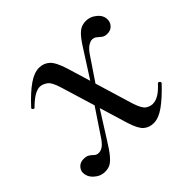

<svg xmlns="http://www.w3.org/2000/svg" viewBox="-113 -515 646 646"><g transform="rotate(-45 210.0 -192.5)"><path d="M283 10Q261 10 246.5 -3Q232 -16 220 -55L148 -292Q137 -330 123 -339Q109 -348 98 -348Q85 -348 69.5 -338.5Q54 -329 36 -311Q33 -307 28.5 -311.5Q24 -316 28 -319Q63 -357 90.5 -376Q118 -395 141 -395Q163 -395 178.5 -381Q194 -367 207 -325L279 -87Q290 -53 302.5 -45.5Q315 -38 326 -38Q340 -38 355 -47Q370 -56 387 -75Q391 -78 395 -74Q399 -70 396 -66Q361 -29 333.5 -9.5Q306 10 283 10ZM51 10Q29 10 11.5 -6.5Q-6 -23 -4 -45Q-2 -56 7 -64Q16 -72 30 -72Q44 -72 51.5 -67Q59 -62 65 -56Q71 -50 81 -50Q90 -50 99 -55.5Q108 -61 119 -76L200 -197L209 -185L132 -63Q113 -32 100 -16.5Q87 -1 76.5 4.5Q66 10 51 10ZM213 -186 204 -198 284 -323Q303 -354 315.5 -369Q328 -384 339 -389.5Q350 -395 364 -395Q386 -395 404 -379Q422 -363 419 -341Q417 -329 408 -321Q399 -313 385 -313Q372 -313 364.5 -319Q357 -325 350.5 -330.5Q344 -336 334 -336Q327 -336 317 -330Q307 -324 296 -309Z"/></g></svg>

Font: Cormorant Medium
Style: Italic
Weight: 500
Italic angle: -10°
Designer: Christian Thalmann (Catharsis Fonts)
Foundry: Catharsis Fonts
Version: Version 4.000